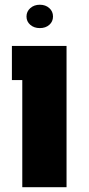

<svg xmlns="http://www.w3.org/2000/svg" viewBox="-20 -783 374 803"><path d="M29.8 0ZM73.2 -448.2H29.8V-590.8H258.3V0H73.2ZM90.8 -713.9Q90.8 -734.9 106.7 -749Q122.6 -763.2 146.5 -763.2Q170.4 -763.2 186 -749.3Q201.7 -735.4 201.7 -713.9Q201.7 -692.9 186.3 -679.2Q170.9 -665.5 146.5 -665.5Q122.6 -665.5 106.7 -679.2Q90.8 -692.9 90.8 -713.9Z"/></svg>

Font: Heebo Black
Style: Regular
Weight: 900
Designer: Oded Ezer
Foundry: Meir Sadan
Version: Version 2.001; ttfautohint (v1.5.14-ce02) -l 8 -r 50 -G 200 